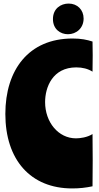

<svg xmlns="http://www.w3.org/2000/svg" viewBox="-20 -1046 556 1077"><path d="M387 -830C140 -830 10 -653 10 -407C10 -150 151 11 385 11C425 11 462 7 499 -1C499 -49 500 -97 500 -147C500 -195 499 -247 499 -294C469 -275 429 -270 406 -270C307 -270 233 -361 233 -473C233 -557 275 -668 408 -668C443 -668 474 -660 499 -644C499 -672 500 -707 500 -736C500 -765 499 -791 499 -813C468 -823 435 -830 387 -830ZM277 -939C277 -882 319 -854 361 -854C408 -854 449 -888 449 -942C449 -991 414 -1026 365 -1026C321 -1026 277 -998 277 -939Z"/></svg>

Font: Ranchers
Style: Regular
Weight: 400
Designer: Pablo Impallari, Brenda Gallo
Foundry: Pablo Impallari, Brenda Gallo
Version: Version 1.000